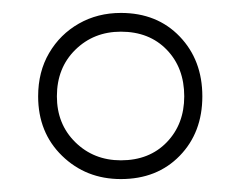

<svg xmlns="http://www.w3.org/2000/svg" viewBox="-20 -779 373 297"><path d="M167 -502Q113 -502 76 -538Q39 -574 39 -630Q39 -668 56 -697Q73 -726 102 -742.5Q131 -759 167 -759Q223 -759 258 -722.5Q293 -686 293 -630Q293 -574 258 -538Q223 -502 167 -502ZM167 -531Q211 -531 238 -559Q265 -587 265 -630Q265 -674 238 -702Q211 -730 167 -730Q125 -730 96.5 -702Q68 -674 68 -630Q68 -587 96.5 -559Q125 -531 167 -531Z"/></svg>

Font: Exo Thin Light
Style: Regular
Weight: 300
Version: Version 2.000